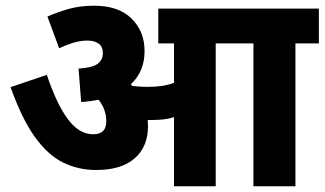

<svg xmlns="http://www.w3.org/2000/svg" viewBox="-20 -652 1136 672"><path d="M498 -211Q498 -138 451 -97.5Q404 -57 317 -57Q254 -57 201 -83Q148 -109 102.5 -172Q57 -235 17 -347L144 -390Q178 -288 217.5 -235Q257 -182 306 -182Q352 -182 352 -227Q352 -269 325 -303Q296 -297 264 -295L255 -412Q303 -415 321.5 -428.5Q340 -442 340 -466Q340 -489 325 -499.5Q310 -510 286 -510Q262 -510 237 -502.5Q212 -495 187 -483L146 -594Q179 -609 219.5 -620.5Q260 -632 310 -632Q395 -632 440.5 -587Q486 -542 486 -473Q486 -402 438 -357Q440 -354 443 -351Q455 -350 468 -349Q481 -348 497 -348Q522 -348 544.5 -351Q567 -354 589 -362V-500H534V-622H1096V-500H1014V0H867V-500H735V0H589V-242Q570 -236 551 -234Q532 -232 512 -232Q505 -232 497 -232Q498 -221 498 -211Z"/></svg>

Font: Noto Sans Devanagari SemiCondensed ExtraBold
Style: Regular
Weight: 800
Width: 4
Designer: Jelle Bosma - Monotype Design Team
Foundry: Monotype Imaging Inc.
Version: Version 2.004; ttfautohint (v1.8.4.7-5d5b)